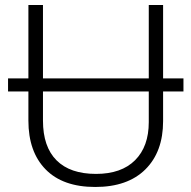

<svg xmlns="http://www.w3.org/2000/svg" viewBox="-20 -734 762 764"><path d="M12 -370V-422H93V-714H151V-422H572V-714H629V-422H710V-370H629V-252Q629 -130 558.5 -60Q488 10 359 10Q230 10 161.5 -60Q93 -130 93 -254V-370ZM151 -254Q151 -150 205 -96Q259 -42 362 -42Q463 -42 517.5 -96.5Q572 -151 572 -248V-370H151Z"/></svg>

Font: Noto Sans Light
Style: Regular
Weight: 300
Designer: Monotype Design Team
Foundry: Monotype Imaging Inc.
Version: Version 2.007